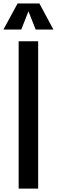

<svg xmlns="http://www.w3.org/2000/svg" viewBox="-40 -1100 332 1120"><path d="M68.8 0V-859.4H182.6V0ZM-20 -927.7 62.5 -1079.6H189.9L271.5 -927.7H168L126 -1034.2L84 -927.7Z"/></svg>

Font: Antonio SemiBold
Style: Regular
Weight: 600
Designer: Vernon Adams
Foundry: Vernon Adams
Version: Version 1.002